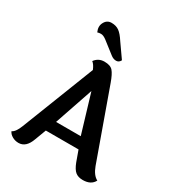

<svg xmlns="http://www.w3.org/2000/svg" viewBox="-228 -1120 1160 1266"><g transform="rotate(30 351.5 -486.5)"><path d="M428 -803Q417 -781 395.5 -781Q374 -781 354 -797L264 -867Q240 -885 223 -885Q206 -885 195 -881Q186 -901 186 -918Q186 -935 194 -950Q211 -983 246 -983Q281 -983 304.5 -966Q328 -949 355 -907ZM255 -234H443L355 -527ZM598 10Q563 10 542 -7Q521 -24 504 -68L474 -151H225L193 -66Q166 10 109 10Q83 10 61 -2.5Q39 -15 31 -34Q57 -45 78 -99L294 -652Q280 -686 261 -701Q288 -738 333.5 -738Q379 -738 398.5 -715.5Q418 -693 438 -637L626 -112Q648 -53 684 -35Q661 10 598 10Z"/></g></svg>

Font: Laila SemiBold
Style: Regular
Weight: 600
Designer: Hitesh Malaviya
Foundry: Indian Type Foundry
Version: Version 1.302;PS 1.0;hotconv 1.0.78;makeotf.lib2.5.61930; tt